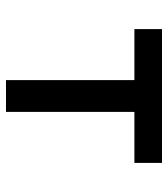

<svg xmlns="http://www.w3.org/2000/svg" viewBox="20 -580 560 640"><g transform="rotate(90 300.0 -260.0)"><path d="M247 0V-428H77V-520H523V-428H353V0Z"/></g></svg>

Font: Iosevka Semibold Extended
Style: Regular
Weight: 600
Width: 7
Monospace: yes
Designer: Belleve Invis
Foundry: Belleve Invis
Version: Version 32.5.0; ttfautohint (v1.8.4)